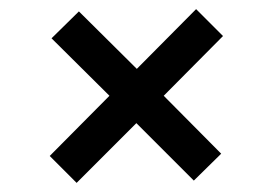

<svg xmlns="http://www.w3.org/2000/svg" viewBox="-20 -501 599 421"><path d="M148 -100 89 -159 220 -291 93 -417 153 -476 280 -350 410 -481 469 -422 339 -291 465 -164 405 -105 279 -231Z"/></svg>

Font: DM Sans 28pt Medium
Style: Regular
Weight: 500
Version: Version 4.004;gftools[0.9.30]